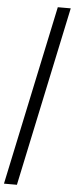

<svg xmlns="http://www.w3.org/2000/svg" viewBox="-113 -782 413 1064"><g transform="rotate(5 94.0 -250.0)"><path d="M236 -750 24 250H-48L164 -750Z"/></g></svg>

Font: Lobster Two
Style: Bold Italic
Weight: 700
Designer: Pablo Impallari
Foundry: Pablo Impallari. www.impallari.com
Version: Version 2.000